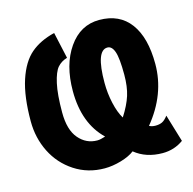

<svg xmlns="http://www.w3.org/2000/svg" viewBox="-82 -590 683 681"><g transform="rotate(-15 259.0 -249.5)"><path d="M341.8 -405.3Q299.8 -405.3 299.8 -286.6Q299.8 -248.5 308.1 -211.4Q316.4 -174.3 330.6 -151.4Q355 -189.5 365 -221.2Q375 -252.9 375 -296.9Q375 -357.4 366.7 -381.3Q358.4 -405.3 341.8 -405.3ZM333 -26.4Q314.9 -12.2 283.2 -2.9Q251.5 6.3 222.7 6.3Q161.1 6.3 112.3 -25.6Q63.5 -57.6 37.6 -109.6Q11.7 -161.6 11.7 -222.7Q11.7 -314 31.2 -373Q50.8 -432.1 85 -461.4Q119.1 -490.7 172.9 -503.9L194.3 -407.2Q171.9 -400.4 158.4 -384.8Q145 -369.1 136.2 -329.8Q127.4 -290.5 127.4 -224.1Q127.4 -160.2 154.8 -128.2Q182.1 -96.2 222.7 -96.2Q229 -96.2 236.3 -97.9Q243.7 -99.6 248 -101.1L252.4 -102.5Q183.6 -168.5 183.6 -287.6Q183.6 -383.8 226.6 -445.6Q269.5 -507.3 338.9 -507.3Q413.1 -507.3 452.1 -454.8Q491.2 -402.3 491.2 -305.2Q491.2 -194.3 412.6 -98.6Q422.4 -93.3 435.5 -93.3Q449.7 -93.3 460 -98.1Q470.2 -103 481.4 -117.7L511.7 -17.1Q478 7.3 435.1 7.3Q374.5 7.3 333 -26.4Z"/></g></svg>

Font: Fantasque Sans Mono
Style: Bold
Weight: 700
Monospace: yes
Designer: Jany Belluz
Version: Version 1.8.0 ; ttfautohint (v1.8.2)